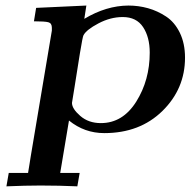

<svg xmlns="http://www.w3.org/2000/svg" viewBox="-20 -470 680 685"><path d="M2.9 194.8 11.2 147H80.1Q82 137.2 85 117.2Q87.9 97.2 89.8 86.9L165 -360.8V-371.1Q165 -387.2 152.6 -390.6Q140.1 -394 101.1 -394L108.9 -441.9L288.1 -450.2L280.8 -402.8Q358.9 -449.7 438 -450.2Q474.1 -450.2 508.1 -440.7Q542 -431.2 572.5 -411.1Q603 -391.1 621.6 -353Q640.1 -314.9 640.1 -264.2Q640.1 -153.3 559.6 -74.2Q479 4.9 352.1 4.9Q281.2 4.9 226.1 -40L194.8 147H264.2L255.9 194.8Q191.9 191.9 126 191.9H123Q70.8 191.9 2.9 194.8ZM236.8 -103Q236.8 -82 266.4 -56.4Q295.9 -30.8 339.8 -30.8Q418 -30.8 466.1 -107.4Q514.2 -184.1 514.2 -282.2Q514.2 -337.4 490.5 -373.3Q466.8 -409.2 418 -409.2Q374 -409.2 331.1 -386.5Q288.1 -363.8 277.8 -344.2Q274.9 -339.4 264.9 -278.6Q254.9 -217.8 246.1 -160.2Z"/></svg>

Font: CMU Serif Extra
Style: BoldSlanted
Weight: 700
Italic angle: -9.46001°
Version: Version 0.7.0